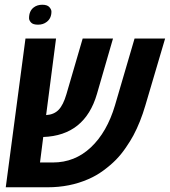

<svg xmlns="http://www.w3.org/2000/svg" viewBox="-20 -793 719 813"><path d="M123 -761.7Q137.7 -772.9 158.9 -772.9Q180.2 -772.9 189 -762.9Q197.8 -752.9 197.8 -744.1Q197.8 -715.3 177.7 -700.2Q162.6 -688.5 141.1 -688.5Q119.6 -688.5 111.3 -697.8Q103 -707 103 -715.8Q103 -746.6 123 -761.7ZM181.6 0H4.4L87.9 -629.9H217.3L175.3 -305.7Q208.5 -307.6 228.3 -328.1Q248 -348.6 261.2 -394L330.1 -629.9H458.5L390.6 -395.5Q339.4 -219.2 163.1 -212.9L149.4 -105H204.1Q296.9 -105 365 -169.2Q433.1 -233.4 466.8 -346.7L549.8 -629.9H679.2L595.7 -347.2Q574.7 -275.4 544.9 -219.7Q532.7 -196.8 512.9 -168Q493.2 -139.2 471.2 -116.7Q449.2 -94.2 418.5 -71.5Q387.7 -48.8 353.5 -34.2Q275.4 0 181.6 0Z"/></svg>

Font: Open Sans Hebrew Condensed
Style: Bold Italic
Weight: 700
Width: 3
Italic angle: -12°
Foundry: Ascender Corporation, Yanek Iontef
Version: Version 2.001;PS 002.001;hotconv 1.0.70;makeotf.lib2.5.58329